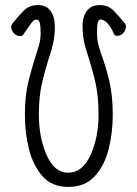

<svg xmlns="http://www.w3.org/2000/svg" viewBox="-20 -724 540 756"><path d="M377 -516Q399 -456 411.5 -400Q424 -344 424 -272.5Q424 -201 407.5 -136Q391 -71 352.5 -29.5Q314 12 249 12Q184 12 147 -30.5Q110 -73 94 -137Q78 -201 78 -272Q78 -343 90 -395Q102 -447 133 -544Q140 -567 140 -594Q140 -621 136.5 -634Q133 -647 125 -647Q114 -647 105.5 -636Q97 -625 71 -587Q69 -582 59 -582Q43 -582 33.5 -594.5Q24 -607 24 -618Q24 -624 27 -629Q51 -659 73 -681.5Q95 -704 129 -704Q163 -704 179.5 -680.5Q196 -657 196 -616Q196 -575 184 -532Q156 -445 144.5 -393Q133 -341 133 -273Q133 -183 163.5 -113.5Q194 -44 248 -44Q305 -44 336.5 -113.5Q368 -183 368 -273Q368 -339 357.5 -390.5Q347 -442 316 -538Q305 -578 305 -624Q305 -658 322 -681Q339 -704 372.5 -704Q406 -704 428 -681.5Q450 -659 473 -630Q476 -625 476 -619Q476 -608 466.5 -595.5Q457 -583 442 -583Q432 -583 430 -588Q404 -647 376 -647Q371 -647 368.5 -643.5Q366 -640 364 -632Q362 -624 362 -595Q362 -566 368 -545Q377 -516 377 -516Z"/></svg>

Font: Moon Stars Kai HW Light
Style: Regular
Weight: 300
Designer: GuiWonder
Version: Version 1.101